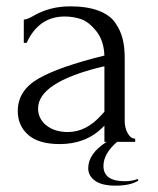

<svg xmlns="http://www.w3.org/2000/svg" viewBox="-20 -447 497 605"><path d="M373 124Q397 124 414 117L416 122Q391 138 344 138Q301 138 279.5 122.5Q258 107 258 83Q258 37 316 0H309V-51L304 -46Q251 7 168 7Q102 7 69 -22Q36 -51 36 -97Q36 -162 101.5 -199.5Q167 -237 309 -272Q307 -320 283 -349.5Q259 -379 234.5 -387Q210 -395 184 -395Q102 -395 64 -312H55V-385Q67 -386 87 -398Q138 -427 201 -427Q254 -427 290 -413.5Q326 -400 343 -375.5Q360 -351 366.5 -324.5Q373 -298 373 -263V-65Q373 -44 382.5 -27Q392 -10 406 -10V0H349Q306 37 306 76Q306 124 373 124ZM298 -83 309 -95V-238L299 -236Q100 -187 100 -105Q100 -73 126 -52Q152 -31 194 -31Q251 -31 298 -83Z"/></svg>

Font: Forum
Style: Regular
Weight: 400
Designer: Denis Masharov
Foundry: Denis Masharov
Version: Version 1.000